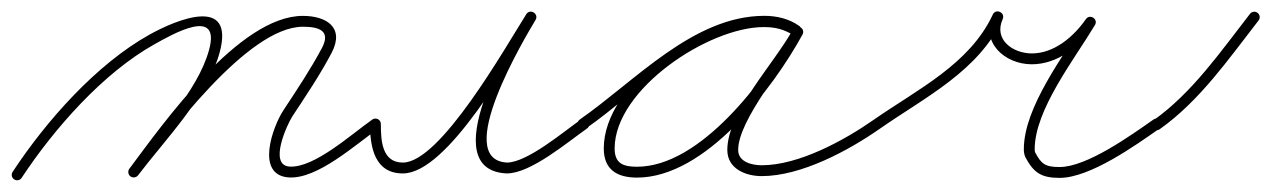

<svg xmlns="http://www.w3.org/2000/svg" viewBox="-30 -294 2224 336"><path d="M-5.2 19.9C-0.8 22.8 5.1 21.6 7.9 17.2C64.6 -68.8 150.4 -166.4 240.6 -216.7C272.2 -234.3 356.9 -283.1 335.8 -206.5C315.7 -133.2 243.1 -60 196.4 1.2C193.3 5.4 194.1 11.4 198.2 14.6C202.4 17.7 208.4 16.9 211.6 12.8C211.6 12.8 211.6 12.8 211.6 12.8C259.8 -50.7 333.2 -125.3 354.2 -201.5C382 -303 278 -259.3 231.4 -233.3C138.5 -181.5 50.4 -81.9 -7.9 6.8C-10.8 11.2 -9.6 17.1 -5.2 19.9ZM198.3 14.6C202.5 17.7 208.5 16.9 211.6 12.7C261.6 -54.1 403 -247.2 500 -247.2C527.2 -247.2 549.5 -240.9 533.6 -210.4C533.6 -210.4 533.6 -210.4 533.6 -210.4C533.6 -210.4 533.6 -210.4 533.6 -210.4C513.4 -172.4 489.7 -137.1 466.1 -101.2C447.5 -73.1 416 12.5 475.4 16.5C525.3 19.8 591.2 -40.3 632.4 -69.2C636.7 -72.2 637.8 -78.2 634.8 -82.4C631.8 -86.7 625.8 -87.8 621.6 -84.8C621.6 -84.8 621.6 -84.8 621.6 -84.8C584.7 -59 519.7 0.4 476.6 -2.5C439.6 -5 472.4 -76.3 481.9 -90.8C505.9 -127.2 530 -162.9 550.4 -201.6C550.4 -201.6 550.4 -201.6 550.4 -201.6C550.4 -201.6 550.4 -201.6 550.4 -201.6C573.5 -245.9 541.4 -266.2 500 -266.2C387.8 -266.2 254 -75.7 196.4 1.3C193.3 5.5 194.1 11.5 198.3 14.6Z M617.5 -77C617.5 -77 617.5 -77 617.5 -77C617.5 -36.4 625.6 9.5 675 9.5C753.6 9.5 864.1 -190.9 907 -258.9C910.4 -264.2 907.9 -269.4 903.8 -271.9C899.8 -274.4 894 -274.2 890.8 -268.9C865.2 -225.8 728.6 3.1 856.5 9.5C856.5 9.5 856.6 9.5 856.8 9.5C856.9 9.5 857 9.5 857 9.5C898.9 9.5 963.5 -45.5 997.4 -69.2C1001.7 -72.2 1002.8 -78.2 999.8 -82.4C996.8 -86.7 990.8 -87.8 986.6 -84.8C957 -64.1 892.7 -9.5 857 -9.5C857 -9.5 857.1 -9.5 857.2 -9.5C857.4 -9.5 857.5 -9.5 857.5 -9.5C760 -14.4 889.9 -230.1 907.2 -259.1C910.4 -264.5 908 -269.6 904 -272.1C900 -274.6 894.3 -274.4 891 -269.1C852.6 -208.3 740.4 -9.5 675 -9.5C638.3 -9.5 636.5 -48.1 636.5 -77C636.5 -82.2 632.2 -86.5 627 -86.5C621.8 -86.5 617.5 -82.2 617.5 -77Z M995.4 -69.2C995.4 -69.2 995.4 -69.2 995.4 -69.2C1087.9 -133.4 1189.2 -247.3 1307.6 -247.3C1325 -247.3 1343.1 -243.5 1357.5 -233.3C1362.4 -229.8 1367.6 -232.2 1370.2 -236.3C1372.9 -240.5 1373 -246.2 1367.8 -249.2C1347.2 -261.1 1330.7 -265.6 1306.3 -265.6C1199.5 -265.6 1026.6 -149 1026.6 -34.2C1026.6 3.1 1050.3 16.8 1084.7 16.8C1204.7 16.8 1322.5 -138.8 1374.3 -233.4C1377.4 -239 1374.7 -244.1 1370.6 -246.3C1366.4 -248.6 1360.7 -248.1 1357.7 -242.6C1324.9 -182.7 1242.8 -97.6 1242.8 -31.6C1242.8 1.3 1274.8 14.2 1303 14.2C1372.2 14.2 1455.1 -30.5 1510.4 -69.2C1514.7 -72.2 1515.8 -78.2 1512.8 -82.4C1509.8 -86.7 1503.8 -87.8 1499.6 -84.8C1499.6 -84.8 1499.6 -84.8 1499.6 -84.8C1447.6 -48.4 1368 -4.8 1303 -4.8C1286.1 -4.8 1261.8 -10.4 1261.8 -31.6C1261.8 -84.5 1345.5 -180.8 1374.3 -233.4C1377.4 -239 1374.7 -244 1370.6 -246.3C1366.4 -248.6 1360.7 -248.1 1357.7 -242.6C1309.8 -155 1196.2 -2.2 1084.7 -2.2C1060.8 -2.2 1045.6 -7.8 1045.6 -34.2C1045.6 -138.1 1210.4 -246.6 1306.3 -246.6C1327.4 -246.6 1340.7 -242.9 1358.2 -232.8C1363.5 -229.8 1368.5 -232 1371 -235.9C1373.5 -239.7 1373.4 -245.2 1368.5 -248.7C1350.9 -261.3 1329 -266.3 1307.6 -266.3C1183.3 -266.3 1081.1 -151.8 984.6 -84.8C980.3 -81.8 979.2 -75.9 982.2 -71.6C985.2 -67.3 991.1 -66.2 995.4 -69.2Z M1510.4 -69.2C1510.4 -69.2 1510.4 -69.2 1510.4 -69.2C1589.2 -124.1 1682.1 -169.3 1724.6 -260.5C1727.3 -266.2 1724.2 -271 1719.9 -273C1715.5 -275 1709.9 -274.1 1707.3 -268.4C1685.6 -219.7 1728.2 -181.9 1774.9 -181.5C1820.9 -181.1 1860.8 -213.5 1885.8 -249.6C1889.3 -254.6 1886.9 -259.8 1882.8 -262.5C1878.7 -265.1 1873 -265.1 1869.9 -259.9C1831.8 -196.4 1761.7 -106.7 1761.7 -32.8C1761.7 -28.1 1762.4 -23.2 1764.4 -18.9C1764.4 -18.9 1764.5 -18.8 1764.5 -18.7C1764.6 -18.6 1764.6 -18.5 1764.6 -18.5C1779 8.1 1791.9 17.3 1824.3 17.3C1877.4 17.3 1956.9 -39.4 1999.4 -69.2C2003.7 -72.2 2004.8 -78.2 2001.8 -82.4C1998.8 -86.7 1992.8 -87.8 1988.6 -84.8C1988.6 -84.8 1988.6 -84.8 1988.6 -84.8C1950 -57.8 1872.2 -1.7 1824.3 -1.7C1798.4 -1.7 1792.2 -7.4 1781.4 -27.5C1781.4 -27.5 1781.4 -27.4 1781.5 -27.3C1781.5 -27.2 1781.6 -27.1 1781.6 -27.1C1780.8 -28.8 1780.7 -31 1780.7 -32.8C1780.7 -101.9 1850.2 -190.1 1886.1 -250.1C1889.3 -255.4 1887.1 -260.5 1883.1 -263C1879.2 -265.5 1873.7 -265.4 1870.2 -260.4C1848.9 -229.7 1814.5 -200.2 1775.1 -200.5C1742.3 -200.8 1708.6 -224.7 1724.7 -260.6C1727.2 -266.3 1724.2 -271.2 1719.9 -273.1C1715.6 -275.1 1710 -274.2 1707.4 -268.5C1666.8 -181.4 1575.1 -137.4 1499.6 -84.8C1495.3 -81.8 1494.2 -75.9 1497.2 -71.6C1500.2 -67.3 1506.1 -66.2 1510.4 -69.2Z M1986.3 -70.2C1989.3 -65.9 1995.2 -64.9 1999.5 -67.9C2069.8 -117.8 2120.1 -190.9 2172.5 -258.2C2175.7 -262.3 2175 -268.3 2170.8 -271.5C2166.7 -274.7 2160.7 -274 2157.5 -269.8C2106.3 -204.1 2057.1 -132.2 1988.5 -83.4C1984.2 -80.4 1983.2 -74.4 1986.3 -70.2Z"/></svg>

Font: FRB American Cursive Extralight
Style: Italic
Weight: 200
Italic angle: -25°
Version: Version 2.0;Modular Font Editor K font №1